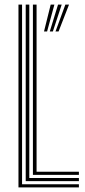

<svg xmlns="http://www.w3.org/2000/svg" viewBox="-20 -820 372 840"><path d="M60.8 0V-800H76.5V-13.8H325.2V0ZM92.5 -27.5V-800H108.2V-41.2H325.2V-27.5ZM124 -55V-800H140V-68.8H325.2V-55ZM186 -682.2H172.5L201.8 -800H218ZM236.2 -682.2H222.8L266 -800H282ZM211.2 -682.2H197.8L234 -800H250Z"/></svg>

Font: Big Shoulders Inline Text
Style: Regular
Weight: 400
Designer: Patric King
Foundry: XO Type Co
Version: Version 1.000